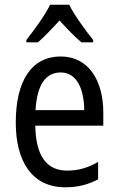

<svg xmlns="http://www.w3.org/2000/svg" viewBox="-20 -786 502 816"><path d="M274 -766H193C172 -722 128 -662 92 -616V-606H141C168 -629 201 -664 233 -699C265 -664 296 -631 326 -606H376V-616C342 -659 296 -721 274 -766ZM238 -546C116 -546 47 -445 47 -265C47 -102 115 10 257 10C311 10 354 -1 397 -24V-98C353 -72 312 -61 265 -61C177 -61 132 -125 130 -252H419V-308C419 -444 356 -546 238 -546ZM238 -478C307 -478 337 -407 338 -318H131C137 -425 174 -478 238 -478Z"/></svg>

Font: Noto Sans Condensed
Style: Regular
Weight: 400
Width: 3
Designer: Monotype Design Team
Foundry: Monotype Imaging Inc.
Version: Version 2.013